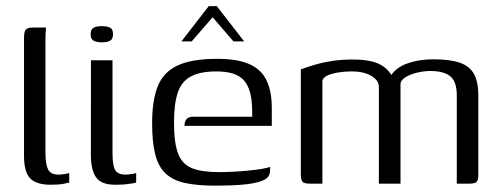

<svg xmlns="http://www.w3.org/2000/svg" viewBox="-20 -594 1621 621"><path d="M143.6 3.5Q97.9 3.5 77.8 -16.9Q57.7 -37.4 57.7 -89.7V-471.6Q57.7 -483.8 59.9 -491.3Q62.1 -498.7 68.4 -501.9Q74.8 -505 87.2 -505H129Q128.7 -503.7 127.9 -492Q127 -480.2 127 -462.4V-100.6Q127 -62.9 135.4 -46.1Q143.7 -29.2 169.5 -29.2Q176 -29.2 188.2 -31Q200.5 -32.7 203.9 -34.5V-3.3Q198.2 -2.3 184.8 0.6Q171.5 3.5 143.6 3.5Z M352.6 3.5Q306.3 3.5 290.1 -21.3Q273.9 -46 273.9 -93.7L274.2 -399H343.9V-98Q343.9 -57.5 353 -43.3Q362.2 -29.2 385.4 -29.2Q393.5 -29.2 405.2 -31Q416.9 -32.7 420.4 -34.5V-3.3Q416.8 -2.3 408.4 -0.8Q400 0.7 386.4 2.1Q372.7 3.5 352.6 3.5ZM309.7 -457.1Q292.6 -457.1 282.9 -462.3Q273.1 -467.5 273.1 -482.9Q273.1 -498.8 282.4 -504.1Q291.6 -509.4 309.5 -509.4Q327.5 -509.2 336.6 -504.2Q345.7 -499.3 345.5 -482.9Q345.5 -467.5 336.2 -462.3Q327 -457.1 309.7 -457.1Z M677.1 6.5Q619.1 6.5 579.6 -1.9Q540.1 -10.3 516.3 -32.2Q492.5 -54.2 482.3 -93.8Q472 -133.4 472 -196.1Q472 -268.5 489.9 -314.2Q507.7 -360 553.7 -381.9Q599.7 -403.7 682.5 -403.7Q746.7 -403.7 785.5 -387.1Q824.2 -370.5 841.6 -335Q859.1 -299.5 859.1 -244.1V-187H576.6Q576.6 -199.4 582.7 -207.9Q588.8 -216.4 604.7 -216.4H796L795.3 -245Q793.8 -306.6 768.3 -334.8Q742.9 -363 680.2 -363Q627.5 -363 597.4 -346.9Q567.4 -330.7 555.1 -294.7Q542.8 -258.7 542.8 -197.2Q542.8 -131 556.3 -96.6Q569.9 -62.1 601.7 -49.7Q633.6 -37.3 689.2 -37.3Q708.2 -37.3 732.7 -38.5Q757.3 -39.8 781.9 -42.1Q806.5 -44.5 826.2 -47.7Q845.9 -50.9 853.6 -54.6V-42.8Q853.6 -33.2 848.5 -24.2Q843.4 -15.2 826 -8.6Q803.6 -0.3 766.1 3.1Q728.7 6.5 677.1 6.5ZM566.7 -460 655.1 -574.1H681.1L769.9 -460H735.1L667.7 -538.3L600 -460Z M982.9 0Q964.6 0 958.8 -5.7Q953 -11.4 953 -29.2V-369.6Q961.1 -372.6 976.1 -377.7Q991.2 -382.8 1012.1 -388.4Q1033 -394 1060.7 -397.8Q1088.4 -401.5 1121.5 -401.5Q1155.1 -401.5 1180.3 -395.9Q1205.5 -390.2 1223.3 -376.7Q1241.1 -363.1 1252.6 -339.9L1239 -340.2Q1247.3 -357.3 1262.2 -369.5Q1277.1 -381.7 1297.1 -388.7Q1317.2 -395.7 1338.7 -399Q1360.2 -402.2 1379.9 -402.2Q1435.9 -402.2 1467.8 -391Q1499.7 -379.7 1513.4 -354Q1527.1 -328.3 1527.1 -285.1V-27.4Q1527.1 -10.9 1521 -5.4Q1514.9 0 1498.6 0H1457.4Q1457.4 -71.9 1457.4 -143.4Q1457.4 -215 1457.4 -286.9Q1457.1 -331 1435.8 -347.7Q1414.4 -364.4 1371.6 -364.4Q1351.5 -364.4 1329.3 -359.1Q1307.1 -353.9 1291.3 -344.1Q1275.4 -334.3 1275.4 -320.6V0H1205.4V-312.8Q1205.4 -334.5 1180.6 -348.8Q1155.8 -363.1 1118.2 -363.1Q1094.8 -363.1 1073.8 -359.6Q1052.7 -356.1 1038.8 -349.7Q1024.9 -343.2 1022.7 -332.5V0Z"/></svg>

Font: Genos Thin
Style: Regular
Weight: 100
Designer: Robert E. Leuschke
Foundry: Robert E. Leuschke
Version: Version 1.010